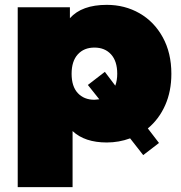

<svg xmlns="http://www.w3.org/2000/svg" viewBox="-20 -577 746 791"><path d="M660.5 -143.5C677.5 -181.8 686 -225 686 -273C686 -330.3 674.2 -380.5 650.5 -423.5C626.8 -466.5 594.8 -499.5 554.5 -522.5C514.2 -545.5 469.3 -557 420 -557C351.3 -557 300.7 -538.7 268 -502V-547H53V194H279V-37C312.3 -5.7 359.3 10 420 10C453.3 10 485.3 4.3 516 -7L570 62L635 12L589 -48C619.7 -73.3 643.5 -105.2 660.5 -143.5ZM389 -168C379.7 -166.7 373 -166 369 -166C340.3 -166 317.5 -175.2 300.5 -193.5C283.5 -211.8 275 -238.3 275 -273C275 -307.7 283.5 -334.3 300.5 -353C317.5 -371.7 340.3 -381 369 -381C397.7 -381 420.5 -371.7 437.5 -353C454.5 -334.3 463 -307.7 463 -273C463 -255 460.3 -238.7 455 -224L412 -281L342 -227Z"/></svg>

Font: Montserrat Custom Black
Style: Regular
Weight: 900
Designer: Julieta Ulanovsky
Foundry: Julieta Ulanovsky
Version: Version 7.200